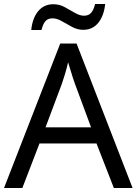

<svg xmlns="http://www.w3.org/2000/svg" viewBox="-20 -933 679 953"><path d="M545 0 459 -221H176L91 0H0L279 -717H360L638 0ZM352 -517Q349 -525 342 -546Q335 -567 328.5 -589.5Q322 -612 318 -624Q311 -593 302 -563.5Q293 -534 287 -517L206 -301H432ZM135 -784Q141 -843 169.5 -877.5Q198 -912 245 -912Q275 -912 301.5 -897.5Q328 -883 352 -869Q376 -855 397 -855Q420 -855 432.5 -869.5Q445 -884 452 -913H502Q496 -855 468 -820Q440 -785 393 -785Q365 -785 338.5 -799Q312 -813 287.5 -827.5Q263 -842 241 -842Q217 -842 205 -827.5Q193 -813 186 -784Z"/></svg>

Font: Noto Sans Pau Cin Hau
Style: Regular
Weight: 400
Designer: Monotype Design Team
Foundry: Monotype Imaging Inc.
Version: Version 2.002; ttfautohint (v1.8.4.7-5d5b)